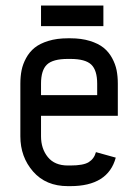

<svg xmlns="http://www.w3.org/2000/svg" viewBox="-20 -648 490 681"><path d="M125.5 -555.2V-628.4H346.7V-555.2ZM125.5 -237.3V-164.6Q125.5 -120.6 149.7 -90.8Q173.8 -61 220.7 -61H229.5Q275.9 -61 294.9 -73Q314 -85 320.3 -108.4L390.6 -88.9Q363.3 12.2 229.5 12.2H220.7Q142.6 12.2 97.4 -39.6Q52.2 -91.3 52.2 -164.6V-351.1Q52.2 -377 56.6 -398.9Q61 -420.9 72.8 -442.4Q84.5 -463.9 103 -478.8Q121.6 -493.7 151.6 -502.9Q181.6 -512.2 220.7 -512.2H229.5Q268.6 -512.2 298.6 -502.9Q328.6 -493.7 347.2 -478.8Q365.7 -463.9 377.4 -442.4Q389.2 -420.9 393.6 -398.9Q397.9 -377 397.9 -351.1V-237.3ZM324.7 -310.5V-351.1Q324.7 -398.9 303.7 -418.9Q282.7 -439 229.5 -439H220.7Q167.5 -439 146.5 -418.9Q125.5 -398.9 125.5 -351.1V-310.5Z"/></svg>

Font: Anka/Coder Narrow
Style: Regular
Weight: 400
Width: 3
Monospace: yes
Version: Version 001.100